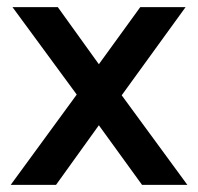

<svg xmlns="http://www.w3.org/2000/svg" viewBox="-20 -518 555 538"><path d="M378 0 257 -167 137 0H10L195 -253L15 -498H142L257 -338L373 -498H500L321 -251L505 0Z"/></svg>

Font: Chakra Petch SemiBold
Style: Regular
Weight: 600
Designer: Katatrad Aksorn Co.,Ltd.
Foundry: Cadson Demak Co.,Ltd.
Version: Version 1.000; ttfautohint (v1.6)